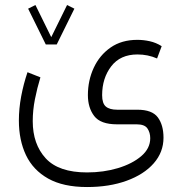

<svg xmlns="http://www.w3.org/2000/svg" viewBox="-20 -504 731 770"><path d="M163.6 -325.7 92.8 -469.2 122.1 -483.9 185.5 -355 249 -483.9 278.3 -469.2 207.5 -325.7ZM329.1 246.1Q233.9 246.1 173.3 212.2Q112.8 178.2 84.2 118.2Q55.7 58.1 55.7 -21Q55.7 -67.9 64.9 -117.4Q74.2 -167 90.3 -214.4L142.1 -193.8Q128.9 -150.9 120.1 -106.2Q111.3 -61.5 111.3 -18.1Q111.3 74.2 163.3 130.9Q215.3 187.5 329.1 187.5Q395.5 187.5 453.1 170.2Q510.7 152.8 546.6 122.1Q582.5 91.3 582.5 50.3Q582.5 27.8 571.3 11.2Q560.1 -5.4 528.3 -5.4H449.2Q383.3 -5.4 357.9 -38.6Q332.5 -71.8 332.5 -122.6Q332.5 -181.6 356 -232.2Q379.4 -282.7 423.6 -313.5Q467.8 -344.2 530.8 -344.2Q555.7 -344.2 580.8 -338.6Q606 -333 628.4 -318.8L609.9 -269.5Q573.2 -285.6 531.2 -285.6Q462.4 -285.6 426 -238Q389.6 -190.4 389.6 -122.1Q389.6 -89.4 404.5 -76.7Q419.4 -64 450.2 -64H530.8Q590.3 -64 613 -33.2Q635.7 -2.4 635.7 48.3Q635.7 106.4 596.4 151.1Q557.1 195.8 487.8 220.9Q418.5 246.1 329.1 246.1Z"/></svg>

Font: Vazirmatn FD NL ExtraLight
Style: Regular
Weight: 200
Designer: Saber Rastikerdar
Foundry: Saber Rastikerdar
Version: Version 33.003